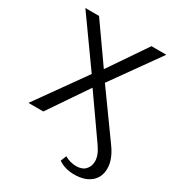

<svg xmlns="http://www.w3.org/2000/svg" viewBox="-208 -784 1047 1142"><g transform="rotate(30 316.0 -212.5)"><path d="M367 201 383 162Q398 172 420 178Q442 184 462 184Q503 184 524.5 161Q546 138 546 103Q546 61 509 9L314 -269L131 0H29L269 -337L40 -658H134L317 -398L494 -658H596L363 -331L583 -25Q631 43 631 104Q631 164 589.5 198.5Q548 233 477 233Q411 233 367 201Z"/></g></svg>

Font: Ysabeau SC Medium
Style: Regular
Weight: 500
Designer: Christian Thalmann (Catharsis Fonts)
Version: Version 0.003